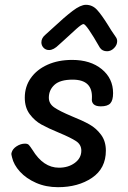

<svg xmlns="http://www.w3.org/2000/svg" viewBox="-20 -772 532 798"><path d="M30 -118Q26 -131 28 -137Q32 -153 49 -164Q66 -175 84 -175Q95 -175 100 -169.5Q105 -164 115 -149Q160 -75 225 -75Q264 -75 291 -95Q318 -115 318 -146Q318 -171 296 -185.5Q274 -200 226 -220Q180 -239 152 -254.5Q124 -270 103.5 -297.5Q83 -325 83 -366Q83 -412 108 -447.5Q133 -483 177.5 -503Q222 -523 280 -523Q356 -523 403 -484.5Q450 -446 450 -385Q450 -355 438.5 -342.5Q427 -330 399 -330Q378 -330 369 -339Q360 -348 362 -363Q366 -441 282 -441Q230 -441 206.5 -419.5Q183 -398 183 -366Q183 -341 205.5 -325.5Q228 -310 278 -289Q323 -271 351.5 -255Q380 -239 400 -212Q420 -185 420 -146Q420 -72 362.5 -33Q305 6 221 6Q171 6 130 -12Q89 -30 63 -58.5Q37 -87 30 -118ZM395 -574Q339 -672 327 -672Q320 -672 297.5 -652Q275 -632 245 -604L225 -586Q203 -564 184 -564Q170 -564 161 -573.5Q152 -583 152 -596Q152 -614 169 -628Q171 -630 201 -657Q248 -701 281.5 -726.5Q315 -752 337 -752Q364 -752 383 -731.5Q402 -711 430 -666Q441 -647 460 -620Q467 -611 467 -601Q467 -585 454 -572Q441 -559 425 -559Q405 -559 395 -574Z"/></svg>

Font: Mali Medium
Style: Italic
Weight: 500
Italic angle: -10°
Version: Version 1.000; ttfautohint (v1.6)